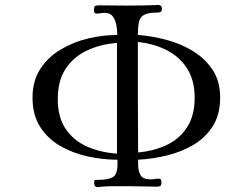

<svg xmlns="http://www.w3.org/2000/svg" viewBox="-20 -760 1040 791"><path d="M462 -583Q393 -578 337.5 -551.5Q282 -525 250 -476Q218 -427 218 -352Q218 -277 250.5 -229Q283 -181 338 -156.5Q393 -132 462 -127ZM782 -357Q782 -429 751 -477.5Q720 -526 667.5 -553Q615 -580 548 -587Q548 -473 548 -359.5Q548 -246 549 -132Q616 -138 668.5 -163.5Q721 -189 751.5 -237Q782 -285 782 -357ZM887 -358Q887 -288 856.5 -240Q826 -192 776.5 -163Q727 -134 667.5 -119.5Q608 -105 549 -102V-84Q549 -56 559 -38.5Q569 -21 601 -21Q609 -21 617.5 -22.5Q626 -24 635 -24Q642 -24 643.5 -19Q645 -14 645 -9Q645 3 640.5 6Q636 9 625 9Q594 9 564.5 8Q535 7 505 7Q476 7 447.5 7Q419 7 390 10Q389 10 387 10.5Q385 11 383 11Q368 11 368 -6Q368 -19 372 -19Q376 -19 385 -19Q423 -19 443.5 -29.5Q464 -40 464 -83V-102Q403 -102 341.5 -115.5Q280 -129 228.5 -158.5Q177 -188 145.5 -237Q114 -286 114 -358Q114 -427 146 -476Q178 -525 230 -556Q282 -587 343 -601.5Q404 -616 463 -616V-621Q463 -638 459 -658Q455 -678 444.5 -692.5Q434 -707 412 -707Q403 -707 394.5 -705.5Q386 -704 378 -704Q371 -704 369 -708.5Q367 -713 367 -719Q367 -731 371 -734.5Q375 -738 387 -738Q416 -738 444 -737.5Q472 -737 501 -737Q531 -737 561.5 -737.5Q592 -738 623 -739Q625 -739 626 -739.5Q627 -740 628 -740Q636 -740 641.5 -737Q647 -734 647 -724Q647 -712 640 -710Q633 -708 624 -708Q589 -708 572.5 -698Q556 -688 552 -667.5Q548 -647 548 -616Q604 -612 663.5 -596.5Q723 -581 773.5 -550.5Q824 -520 855.5 -473Q887 -426 887 -358Z"/></svg>

Font: Kaisei HarunoUmi
Style: Regular
Weight: 400
Designer: Font-Kai, 金井和夫
Foundry: KAZUO KANAI
Version: Version 5.003